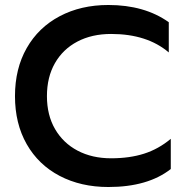

<svg xmlns="http://www.w3.org/2000/svg" viewBox="-20 -734 744 769"><path d="M40 -349Q40 -459 87 -541.5Q134 -624 219 -669Q304 -714 414 -714Q559 -714 656 -645V-524Q569 -598 425 -598Q348 -598 290 -567.5Q232 -537 200 -481Q168 -425 168 -349Q168 -273 200.5 -217Q233 -161 291 -130.5Q349 -100 425 -100Q499 -100 557 -118.5Q615 -137 664 -178V-57Q572 15 414 15Q304 15 219 -29.5Q134 -74 87 -156.5Q40 -239 40 -349Z"/></svg>

Font: Prompt Medium
Style: Regular
Weight: 500
Designer: Katatrad Team
Foundry: CadsonDemak
Version: Version 1.000